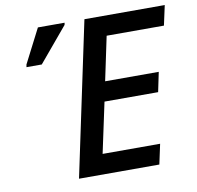

<svg xmlns="http://www.w3.org/2000/svg" viewBox="-80 -796 900 878"><g transform="rotate(-10 370.5 -357.0)"><path d="M217 0H590L610 -93H343L393 -327H642L661 -418H412L455 -622H721L741 -714H368ZM69 -544H140L274 -704L276 -714H152L71 -556Z"/></g></svg>

Font: Noto Sans Medium
Style: Italic
Weight: 500
Italic angle: -12°
Designer: Monotype Design Team
Foundry: Monotype Imaging Inc.
Version: Version 2.013